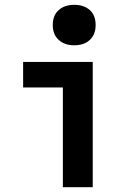

<svg xmlns="http://www.w3.org/2000/svg" viewBox="-20 -777 540 797"><path d="M241 0V-414H76V-520H365V0ZM288 -589Q248 -589 223.5 -611.5Q199 -634 199 -673Q199 -713 223.5 -735Q248 -757 288 -757Q329 -757 353 -735Q377 -713 377 -673Q377 -634 353 -611.5Q329 -589 288 -589Z"/></svg>

Font: M PLUS Code Latin SemiBold
Style: Regular
Weight: 600
Designer: Coji Morishita
Foundry: UNDERFOREST DESIGN
Version: Version 1.002; ttfautohint (v1.8.3)